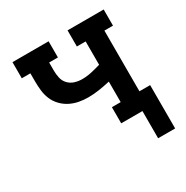

<svg xmlns="http://www.w3.org/2000/svg" viewBox="-158 -661 917 948"><g transform="rotate(-30 300.0 -187.5)"><path d="M475 155V0H354V-92H404V-209Q373 -202 341.5 -197Q310 -192 278 -192Q251 -192 225 -197Q199 -202 175.5 -214Q152 -226 133.5 -245.5Q115 -265 105 -289Q95 -313 92 -339.5Q89 -366 89 -392V-438H40V-530H246V-438H196V-392Q196 -371 200.5 -350Q205 -329 219.5 -313.5Q234 -298 254.5 -291.5Q275 -285 297 -285Q324 -285 350.5 -291Q377 -297 404 -305V-438H354V-530H560V-438H511V-92H572V155Z"/></g></svg>

Font: Iosevka Curly Slab SmBdEx
Style: Regular
Weight: 600
Width: 7
Monospace: yes
Designer: Belleve Invis
Foundry: Belleve Invis
Version: Version 11.1.0; ttfautohint (v1.8.3)